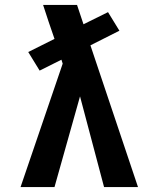

<svg xmlns="http://www.w3.org/2000/svg" viewBox="-20 -755 640 775"><path d="M63 0 233 -498 228 -514 140 -470 94 -545 200 -598Q188 -632 176.5 -666.5Q165 -701 154 -735H291L317 -657L416 -706L462 -631L345 -572L537 0H400L303 -366L200 0Z"/></svg>

Font: Iosevka Extrabold Extended
Style: Regular
Weight: 800
Width: 7
Monospace: yes
Designer: Belleve Invis
Foundry: Belleve Invis
Version: Version 32.5.0; ttfautohint (v1.8.4)